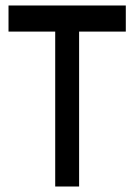

<svg xmlns="http://www.w3.org/2000/svg" viewBox="-20 -679 488 699"><path d="M438 -659V-564H268V0H181V-564H11V-659Z"/></svg>

Font: hindi115
Style: Book
Weight: 400
Designer: Jelle Bosma - Monotype Design Team
Foundry: Monotype Imaging Inc.
Version: Version 2.003